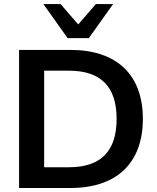

<svg xmlns="http://www.w3.org/2000/svg" viewBox="-20 -941 787 961"><path d="M75.5 0H332.4C563.7 0 695.1 -124.5 695.1 -346.1C695.1 -567.6 563.7 -691.2 332.4 -691.2H75.5ZM324.5 -103.9H201V-587.3H324.5C484.3 -587.3 563.7 -507.8 563.7 -346.1C563.7 -184.3 485.3 -103.9 324.5 -103.9ZM318.6 -750H424.5L546.1 -920.6H459.8L371.6 -818.6L283.3 -920.6H197.1Z"/></svg>

Font: LL Pando Sans
Style: Bold
Weight: 700
Designer: Joshua Smith
Foundry: Joshua Smith
Version: Version 1.000;Glyphs 3.2.1 (3258)